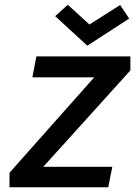

<svg xmlns="http://www.w3.org/2000/svg" viewBox="-20 -787 588 807"><path d="M20 0ZM116 -462H376L20 -61V0H435L452 -86H162L528 -491V-550H133ZM523 -709 485 -766 356 -684 265 -767 212 -719 347 -595Z"/></svg>

Font: Cambay Devanagari
Style: Bold Italic
Weight: 700
Designer: Pooja Saxena
Foundry: Pooja Saxena
Version: Version 1.005;PS 001.005;hotconv 1.0.70;makeotf.lib2.5.58329